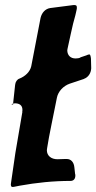

<svg xmlns="http://www.w3.org/2000/svg" viewBox="-20 -751 382 762"><path d="M58 -14C124 -26 192 -33 260 -33C272 -33 279 -41 279 -54C279 -57 279 -59 278 -61L275 -88C273 -107 262 -120 245 -120H238L208 -119C183 -119 166 -133 166 -155C166 -157 167 -160 167 -163C171 -189 177 -221 184 -255C191 -291 199 -328 206 -364C211 -388 231 -410 257 -419L314 -438H313C330 -444 341 -460 342 -480L341 -518C340 -528 338 -535 335 -535C332 -535 329 -534 324 -532H325L298 -523H300C294 -520 287 -519 280 -519C260 -519 248 -531 247 -550C247 -553 248 -558 249 -562L261 -617C267 -645 273 -670 279 -690C281 -697 282 -704 284 -712C285 -715 285 -718 285 -721C285 -731 280 -731 272 -731L179 -719C160 -716 146 -701 141 -680C129 -616 116 -552 104 -488C99 -466 80 -448 57 -439C48 -436 41 -426 40 -414L32 -340L25 -337H24C29 -337 32 -336 32 -335V-340C33 -340 34 -340 34 -340L39 -341C56 -341 69 -334 69 -315C69 -313 69 -310 68 -307L69 -308L41 -144L24 -27C24 -24 23 -22 23 -20C23 -13 25 -9 29 -9C31 -9 34 -9 38 -10Z"/></svg>

Font: Bangerz
Style: Regular
Weight: 400
Designer: vernon adams
Foundry: Vernon Adams
Version: Version 2.10;December 28, 2023;FontCreator 13.0.0.2683 64-bi